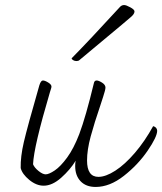

<svg xmlns="http://www.w3.org/2000/svg" viewBox="-20 -734 643 761"><path d="M603 -216Q603 -192 565 -136.5Q527 -81 471 -37Q415 7 359 7Q321 7 299.5 -15.5Q278 -38 278 -76Q278 -89 280 -97Q258 -61 222.5 -29.5Q187 2 153 2Q124 2 96 -21Q68 -44 62 -68Q61 -113 74.5 -171Q88 -229 136 -396Q142 -415 150 -415Q158 -415 171 -407Q184 -399 184 -391Q184 -387 181.5 -380Q179 -373 178 -369Q114 -153 111 -83Q116 -70 132.5 -56.5Q149 -43 161 -43Q174 -43 197 -58.5Q220 -74 246 -109.5Q272 -145 294 -202Q320 -271 352 -404Q354 -415 363 -415Q371 -415 384.5 -406.5Q398 -398 398 -387Q398 -378 389 -351Q380 -324 378 -317Q354 -247 339.5 -193.5Q325 -140 325 -98Q325 -33 370 -33Q399 -33 437 -57.5Q475 -82 514.5 -128Q554 -174 587 -234Q602 -230 603 -216ZM283 -492Q276 -492 270 -495.5Q264 -499 264 -503Q334 -574 455 -706Q462 -714 472 -714Q480 -714 496.5 -705Q513 -696 513 -689V-688Q513 -678 497 -665Q486 -655 464 -637Q358 -548 295 -496Q291 -492 283 -492Z"/></svg>

Font: Charmonman
Style: Regular
Weight: 400
Designer: Ekaluck Peanpanawate
Foundry: Cadson Demak Co.,Ltd.
Version: Version 1.000; ttfautohint (v1.6)